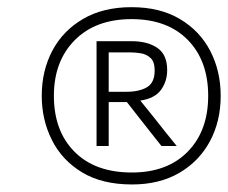

<svg xmlns="http://www.w3.org/2000/svg" viewBox="-20 -764 620 522"><path d="M339 -262.5Q257.5 -262.5 203 -295.5Q148.5 -328.5 121 -383.5Q93.5 -438.5 93.5 -503.5Q93.5 -571.5 122.2 -626Q151 -680.5 205.8 -712.5Q260.5 -744.5 337.5 -744.5Q415 -744.5 469.2 -712.2Q523.5 -680 551.8 -625.2Q580 -570.5 580 -503.5Q580 -434.5 550.8 -380Q521.5 -325.5 467.5 -294Q413.5 -262.5 339 -262.5ZM338.5 -295Q435 -295 490.5 -351.8Q546 -408.5 546 -503.5Q546 -599 490.5 -655.5Q435 -712 337.5 -712Q240 -712 183.2 -654.8Q126.5 -597.5 126.5 -503.5Q126.5 -408 182.5 -351.5Q238.5 -295 338.5 -295ZM242.5 -367V-652H338Q381 -652 407.8 -633.8Q434.5 -615.5 434.5 -573.5Q434.5 -543 417.8 -519.8Q401 -496.5 361.5 -490.5L395 -449Q411.5 -428 429.2 -405.8Q447 -383.5 460.5 -367H419Q403.5 -386.5 390.5 -403L364.5 -436L325 -486.5H275.5V-367ZM336.5 -621.5H275.5V-514.5H324Q358.5 -514.5 379.5 -526.8Q400.5 -539 400.5 -572.5Q400.5 -596 389.5 -606.2Q378.5 -616.5 363.5 -619Q348.5 -621.5 336.5 -621.5Z"/></svg>

Font: Heraclito ExtraLight
Style: Italic
Weight: 200
Italic angle: -12°
Designer: Kostas Bartsokas (font) & Cristiano Sobral (main changes)
Foundry: Kostas Bartsokas (font) & Cristiano Sobral (main changes)
Version: Version 1.00;July 8, 2020;FontCreator 13.0.0.2655 64-bit